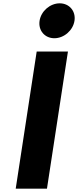

<svg xmlns="http://www.w3.org/2000/svg" viewBox="-20 -1135 469 1155"><path d="M388.7 -825H200.7L74.5 0H262.5ZM339.1 -1115C281.1 -1115 226.9 -1068 218.1 -1010C209.2 -952 249 -905 307 -905C365 -905 419.2 -952 428.1 -1010C436.9 -1068 397.1 -1115 339.1 -1115Z"/></svg>

Font: Sztylet
Style: BdObl
Weight: 700
Foundry: Cannot Into Space Fonts, PlusOne Fonts
Version: Version 0.12